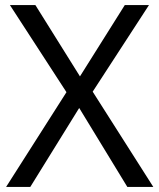

<svg xmlns="http://www.w3.org/2000/svg" viewBox="-20 -734 626 754"><path d="M582 0H480L291 -310L99 0H4L241 -372L19 -714H119L294 -434L470 -714H565L344 -374Z"/></svg>

Font: Noto Naskh Arabic
Style: Regular
Weight: 400
Designer: Monotype Design Team, David Williams, Mohamad Dakak and Nizar Qandah
Foundry: Monotype Imaging Inc.
Version: Version 2.013